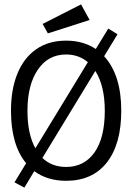

<svg xmlns="http://www.w3.org/2000/svg" viewBox="-20 -812 603 874"><path d="M91 42 46 18 99 -69Q30 -152 30 -308Q30 -406 59.5 -477.5Q89 -549 145 -588Q201 -627 281 -627Q359 -627 416 -589L473 -682L515 -656L454 -556Q532 -471 532 -308Q532 -156 466.5 -72.5Q401 11 281 11Q195 11 136 -33ZM105 -308Q105 -202 141 -137L380 -529Q338 -564 281 -564Q199 -564 152 -494.5Q105 -425 105 -308ZM281 -52Q363 -52 410 -118Q457 -184 457 -308Q457 -421 414 -489L173 -93Q216 -52 281 -52ZM198 -660 174 -703 349 -792 388 -721Z"/></svg>

Font: Inconsolata SemiExpanded Thin
Style: Regular
Weight: 100
Width: 6
Monospace: yes
Designer: Raph Levien, Cyreal, Brenton Simpson
Foundry: Raph Levien, Cyreal, Google
Version: Version 3.100; ttfautohint (v1.8.4.7-5d5b)